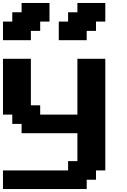

<svg xmlns="http://www.w3.org/2000/svg" viewBox="-20 -1270 852 1290"><path d="M0 0H562.5V-62.5H625V-125H687.5V-875H500V-500H250V-562.5H187.5V-875H0V-500H62.5V-437.5H125V-375H500V-187.5H437.5V-125H0ZM375 -1000H562.5V-1062.5H625V-1125H687.5V-1250H500V-1187.5H437.5V-1125H375ZM0 -1000H187.5V-1062.5H250V-1125H312.5V-1250H125V-1187.5H62.5V-1125H0Z"/></svg>

Font: Faithful 32x
Style: Semibold
Weight: 400
Foundry: Faithful Resource Pack
Version: Version 1.0; January 27, 2023